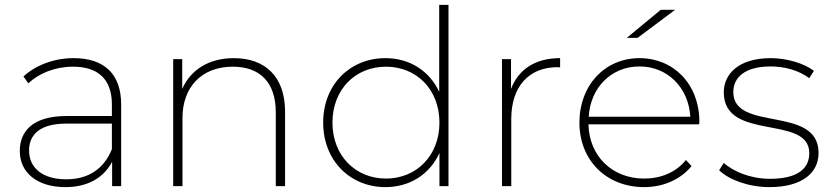

<svg xmlns="http://www.w3.org/2000/svg" viewBox="-20 -762 3406 786"><path d="M438 -151C406 -73 345 -28 251 -28C155 -28 99 -74 99 -146C99 -209 141 -256 252 -256H438ZM248 4C341 4 406 -36 439 -100V0H476V-334C476 -459 407 -524 281 -524C201 -524 126 -495 76 -449L96 -421C140 -462 205 -489 279 -489C383 -489 438 -436 438 -335V-287H252C110 -287 61 -221 61 -144C61 -56 131 4 248 4Z M937 -524C835 -524 760 -476 726 -398V-520H689V0H727V-279C727 -406 806 -489 933 -489C1044 -489 1109 -425 1109 -302V0H1147V-305C1147 -449 1065 -524 937 -524Z M1560 -31C1435 -31 1341 -125 1341 -260C1341 -396 1435 -489 1560 -489C1685 -489 1779 -396 1779 -260C1779 -125 1685 -31 1560 -31ZM1816 -742H1778V-386C1738 -472 1657 -524 1558 -524C1413 -524 1303 -416 1303 -260C1303 -105 1413 4 1558 4C1658 4 1740 -49 1779 -136V0H1816Z M2073 -275C2073 -407 2144 -487 2263 -487C2266 -487 2270 -486 2273 -486V-524C2172 -524 2103 -479 2072 -398V-520H2035V0H2073Z M2390 -284C2397 -403 2482 -490 2598 -490C2713 -490 2799 -403 2806 -284ZM2617 4C2694 4 2765 -26 2811 -82L2788 -107C2747 -56 2685 -31 2617 -31C2487 -31 2392 -122 2389 -253H2842C2843 -257 2843 -260 2843 -264C2843 -417 2738 -524 2598 -524C2457 -524 2352 -414 2352 -260C2352 -106 2462 4 2617 4ZM2744 -722H2685L2546 -607H2590Z M3130 4C3262 4 3331 -53 3331 -136C3331 -333 2982 -220 2982 -385C2982 -444 3028 -490 3135 -490C3192 -490 3250 -474 3293 -442L3312 -472C3271 -503 3201 -524 3135 -524C3005 -524 2943 -460 2943 -384C2943 -181 3293 -295 3293 -135C3293 -73 3247 -30 3132 -30C3052 -30 2982 -60 2943 -95L2924 -65C2964 -26 3045 4 3130 4Z"/></svg>

Font: Montserrat-Alt1 ExtLt
Style: Regular
Weight: 200
Designer: Differentunic
Foundry: Differentunic
Version: Version 7.222